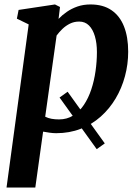

<svg xmlns="http://www.w3.org/2000/svg" viewBox="-20 -588 630 862"><path d="M450.4 55.8 414.2 81.7 247.4 -150.2 283.6 -176.1ZM9.3 254 108.8 -478.5 55.8 -504.2 63.5 -543.4 226.8 -568 249.4 -556.6 242.9 -503.2Q258.6 -520 279.9 -534.7Q301.2 -549.5 327.8 -558.8Q354.4 -568 386.4 -568Q442.9 -568 480.4 -542.3Q518 -516.6 536.7 -469.2Q555.5 -421.8 555.5 -356Q555.5 -299.4 541 -245.7Q526.6 -192 499 -145.6Q471.4 -99.3 432 -64.3Q392.6 -29.2 342.2 -9.6Q291.8 10 232.3 10Q218.3 10 203.2 7.8Q188 5.6 173.5 3L138.5 254ZM182.9 -64.1Q195.7 -57.5 211.1 -54.7Q226.5 -51.9 245 -51.9Q281.1 -51.9 308.8 -69.5Q336.5 -87 356.7 -117.2Q376.8 -147.3 389.8 -186.3Q402.8 -225.3 408.9 -268.6Q415.1 -311.8 415.1 -354.6Q415.1 -394 406.1 -424.9Q397.2 -455.8 379.6 -473.5Q362.1 -491.2 335.4 -491.2Q313 -491.2 294.1 -481.9Q275.2 -472.5 260.2 -458.1Q245.2 -443.7 234.1 -428.4Z"/></svg>

Font: Merriweather 7pt Light
Style: Italic
Weight: 300
Italic angle: -7.8°
Designer: Eben Sorkin
Foundry: Eben Sorkin
Version: Version 2.200;gftools[0.9.31]